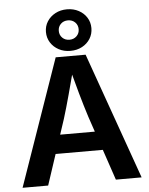

<svg xmlns="http://www.w3.org/2000/svg" viewBox="-64 -1047 852 1099"><g transform="rotate(-5 362.5 -498.0)"><path d="M20.5 0 274.4 -727.5H446.3L704.6 0H556.6L430.7 -372.6Q411.1 -433.6 390.1 -508.1Q369.1 -582.5 344.2 -676.8H374.5Q349.6 -582 329.3 -507.3Q309.1 -432.6 290.5 -372.6L167.5 0ZM171.4 -176.3V-284.2H553.7V-176.3ZM362.3 -756.8Q324.7 -756.8 295.2 -772.7Q265.6 -788.6 248.5 -815.7Q231.4 -842.8 231.4 -876.5Q231.4 -910.2 248.5 -937Q265.6 -963.9 295.2 -979.7Q324.7 -995.6 362.3 -995.6Q399.9 -995.6 429.4 -979.7Q459 -963.9 475.8 -937Q492.7 -910.2 492.7 -876.5Q492.7 -842.8 475.8 -815.7Q459 -788.6 429.4 -772.7Q399.9 -756.8 362.3 -756.8ZM362.3 -820.8Q386.7 -820.8 403.1 -836.7Q419.4 -852.5 419.4 -876.5Q419.4 -900.4 403.3 -916.3Q387.2 -932.1 362.3 -932.1Q337.4 -932.1 321.3 -916.3Q305.2 -900.4 305.2 -876.5Q305.2 -852.5 321.3 -836.7Q337.4 -820.8 362.3 -820.8Z"/></g></svg>

Font: V-Inter
Style: SemiBold-600
Weight: 600
Designer: Rasmus Andersson
Foundry: rsms
Version: Version 4.000;git-4146feb